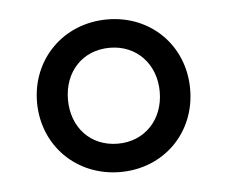

<svg xmlns="http://www.w3.org/2000/svg" viewBox="-34 -751 439 371"><g transform="rotate(-5 185.5 -566.0)"><path d="M186 -418C270 -418 334 -481 334 -566C334 -651 270 -714 186 -714C101 -714 37 -650 37 -566C37 -482 101 -418 186 -418ZM186 -473C133 -473 97 -512 97 -566C97 -620 133 -659 186 -659C238 -659 275 -620 275 -566C275 -512 238 -473 186 -473Z"/></g></svg>

Font: SN Pro Book
Style: Regular
Weight: 350
Designer: Tobias Whetton
Foundry: Supernotes
Version: Version 1.003;Glyphs 3.3 (3324)